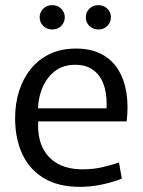

<svg xmlns="http://www.w3.org/2000/svg" viewBox="-20 -721 560 752"><path d="M292.7 10.8Q207.6 10.8 151.2 -23.5Q94.8 -57.8 67 -118.3Q39.2 -178.8 39.2 -258.1Q39.2 -316 55 -365.2Q70.8 -414.4 101.4 -451.8Q131.9 -489.3 176.1 -510Q220.3 -530.8 277.2 -530.8Q335.6 -530.8 376.6 -509.5Q417.7 -488.2 442 -449.7Q466.4 -411.2 474.9 -359.1Q483.4 -307.1 476.1 -245.5H88.8L133.9 -279.1Q122.8 -213.9 138.3 -164.3Q153.8 -114.6 195.6 -86.2Q237.4 -57.8 304.2 -57.8Q347.2 -57.8 384.8 -67.1Q422.4 -76.3 446.1 -84.5L457.1 -21.6Q427.2 -8.9 383 0.9Q338.7 10.8 292.7 10.8ZM89.8 -296.6H396.8Q397.8 -301.8 397.8 -306.1Q397.8 -310.4 397.8 -312.8Q397.8 -360.4 384.2 -394.8Q370.5 -429.2 343.1 -448.2Q315.8 -467.3 273.7 -467.3Q224.7 -467.3 191.3 -439.4Q157.9 -411.6 142.1 -366.9Q126.3 -322.2 129.2 -271.9ZM184.5 -605.6Q163.4 -605.6 149.4 -619.4Q135.3 -633.3 135.3 -653.2Q135.3 -673.2 149.4 -687Q163.4 -700.8 184.5 -700.8Q205.6 -700.8 219.6 -687Q233.7 -673.2 233.7 -653.2Q233.7 -633.3 219.6 -619.4Q205.6 -605.6 184.5 -605.6ZM365.3 -605.6Q344.2 -605.6 330.1 -619.4Q316.1 -633.3 316.1 -653.2Q316.1 -673.2 330.1 -687Q344.2 -700.8 365.3 -700.8Q386.4 -700.8 400.4 -687Q414.4 -673.2 414.4 -653.2Q414.4 -633.3 400.4 -619.4Q386.4 -605.6 365.3 -605.6Z"/></svg>

Font: Murecho Thin
Style: Regular
Weight: 100
Designer: Neil Summerour
Foundry: Positype
Version: Version 1.010